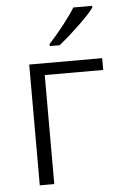

<svg xmlns="http://www.w3.org/2000/svg" viewBox="-54 -805 538 844"><g transform="rotate(-5 215.0 -383.0)"><path d="M184 -615Q220 -654 254 -698Q288 -742 302 -766H385V-758Q366 -732 321.5 -689Q277 -646 228 -606H184ZM87 -533H409V-481H151V0H87Z"/></g></svg>

Font: OpenSansMMV
Style: Light
Weight: 300
Foundry: Ascender Corporation
Version: Version 4.001